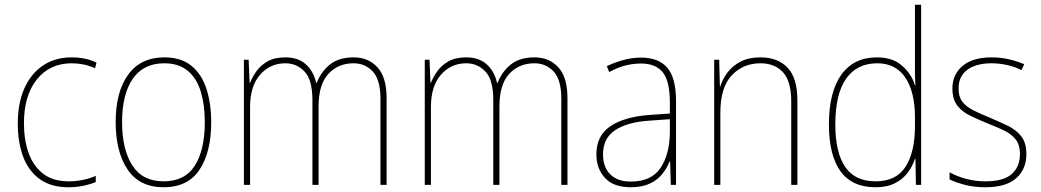

<svg xmlns="http://www.w3.org/2000/svg" viewBox="-20 -780 4392 810"><path d="M269 10Q195 10 147.5 -24.5Q100 -59 77.5 -119.5Q55 -180 55 -259Q55 -344 82.5 -406.5Q110 -469 161 -503.5Q212 -538 283 -538Q341 -538 387 -516L381 -492Q357 -503 332.5 -508Q308 -513 283 -513Q190 -513 135.5 -445Q81 -377 81 -260Q81 -190 100.5 -135Q120 -80 161.5 -47.5Q203 -15 270 -15Q300 -15 329.5 -21Q359 -27 384 -38V-12Q363 -3 333 3.5Q303 10 269 10Z M871 -264Q871 -139 822 -64.5Q773 10 670 10Q569 10 518.5 -64.5Q468 -139 468 -265Q468 -393 521 -465.5Q574 -538 673 -538Q744 -538 787.5 -502.5Q831 -467 851 -405Q871 -343 871 -264ZM495 -265Q495 -150 538 -82.5Q581 -15 670 -15Q760 -15 802 -81.5Q844 -148 844 -264Q844 -336 827.5 -392Q811 -448 773 -480.5Q735 -513 673 -513Q585 -513 540 -447.5Q495 -382 495 -265Z M1472 -538Q1534 -538 1572.5 -496Q1611 -454 1611 -366V0H1585V-364Q1585 -444 1552.5 -478.5Q1520 -513 1472 -513Q1406 -513 1365 -468Q1324 -423 1324 -331V0H1298V-358Q1298 -443 1265 -478Q1232 -513 1184 -513Q1119 -513 1077 -464.5Q1035 -416 1035 -329V0H1009V-528H1029L1033 -431H1035Q1044 -454 1061.5 -479Q1079 -504 1108.5 -521Q1138 -538 1184 -538Q1238 -538 1270.5 -508.5Q1303 -479 1314 -430H1316Q1334 -477 1371.5 -507.5Q1409 -538 1472 -538Z M2235 -538Q2297 -538 2335.5 -496Q2374 -454 2374 -366V0H2348V-364Q2348 -444 2315.5 -478.5Q2283 -513 2235 -513Q2169 -513 2128 -468Q2087 -423 2087 -331V0H2061V-358Q2061 -443 2028 -478Q1995 -513 1947 -513Q1882 -513 1840 -464.5Q1798 -416 1798 -329V0H1772V-528H1792L1796 -431H1798Q1807 -454 1824.5 -479Q1842 -504 1871.5 -521Q1901 -538 1947 -538Q2001 -538 2033.5 -508.5Q2066 -479 2077 -430H2079Q2097 -477 2134.5 -507.5Q2172 -538 2235 -538Z M2684 -537Q2759 -537 2795.5 -494Q2832 -451 2832 -353V0H2810L2807 -99H2805Q2794 -71 2774 -46Q2754 -21 2721.5 -5.5Q2689 10 2641 10Q2568 10 2532 -29.5Q2496 -69 2496 -129Q2496 -208 2555 -247.5Q2614 -287 2718 -295L2806 -301V-347Q2806 -437 2776.5 -474.5Q2747 -512 2684 -512Q2652 -512 2619.5 -504Q2587 -496 2550 -476L2540 -501Q2574 -517 2610.5 -527Q2647 -537 2684 -537ZM2719 -271Q2627 -265 2575.5 -231Q2524 -197 2524 -129Q2524 -75 2554.5 -44.5Q2585 -14 2641 -14Q2728 -14 2766.5 -71.5Q2805 -129 2806 -220V-277Z M3188 -538Q3262 -538 3303 -494Q3344 -450 3344 -357V0H3318V-352Q3318 -437 3283.5 -475Q3249 -513 3188 -513Q3115 -513 3067 -462Q3019 -411 3019 -305V0H2993V-528H3014L3017 -416H3019Q3028 -446 3049 -474Q3070 -502 3104 -520Q3138 -538 3188 -538Z M3674 10Q3574 10 3525.5 -58Q3477 -126 3477 -255Q3477 -392 3529.5 -465Q3582 -538 3680 -538Q3746 -538 3786 -502.5Q3826 -467 3840 -420H3842Q3840 -448 3840 -474Q3840 -500 3840 -526V-760H3866V0H3844L3842 -110H3840Q3830 -79 3809.5 -51.5Q3789 -24 3755.5 -7Q3722 10 3674 10ZM3674 -15Q3761 -15 3800.5 -77Q3840 -139 3840 -248V-284Q3840 -392 3799.5 -452.5Q3759 -513 3681 -513Q3595 -513 3549.5 -448Q3504 -383 3504 -255Q3504 -137 3545.5 -76Q3587 -15 3674 -15Z M4310 -130Q4310 -66 4267 -28Q4224 10 4137 10Q4089 10 4049.5 -0.5Q4010 -11 3986 -23V-53Q4019 -35 4057.5 -25Q4096 -15 4137 -15Q4214 -15 4248.5 -46Q4283 -77 4283 -131Q4283 -168 4265.5 -191Q4248 -214 4217 -229Q4186 -244 4147 -259Q4106 -276 4072 -292.5Q4038 -309 4018 -335.5Q3998 -362 3998 -407Q3998 -466 4041 -502Q4084 -538 4163 -538Q4203 -538 4238.5 -529.5Q4274 -521 4301 -509L4289 -484Q4266 -497 4231.5 -505Q4197 -513 4163 -513Q4099 -513 4061.5 -486Q4024 -459 4024 -407Q4024 -370 4041.5 -349Q4059 -328 4088.5 -313.5Q4118 -299 4155 -284Q4195 -267 4230.5 -250Q4266 -233 4288 -205.5Q4310 -178 4310 -130Z"/></svg>

Font: Noto Sans SemiCondensed Thin
Style: Regular
Weight: 100
Width: 4
Designer: Monotype Design Team
Foundry: Monotype Imaging Inc.
Version: Version 2.013; ttfautohint (v1.8.4.7-5d5b)